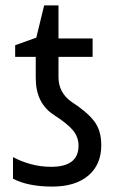

<svg xmlns="http://www.w3.org/2000/svg" viewBox="-20 -679 437 709"><path d="M354 -143Q354 -198 327 -232.5Q300 -267 244 -303Q196 -337 196 -394V-469H322V-537H196V-659H143L114 -540L36 -512V-469H112V-391Q112 -297 180 -254Q231 -221 250.5 -196.5Q270 -172 270 -141Q270 -63 169 -63Q130 -63 93.5 -73Q57 -83 28 -99V-19Q84 10 173 10Q258 10 306 -30.5Q354 -71 354 -143Z"/></svg>

Font: Noto Sans UI SemiCondensed
Style: Regular
Weight: 400
Width: 4
Designer: Monotype Design Team
Foundry: Monotype Imaging Inc.
Version: 1.001